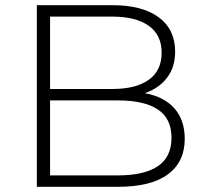

<svg xmlns="http://www.w3.org/2000/svg" viewBox="-20 -720 792 740"><path d="M692 -185Q692 -96 627 -48Q562 0 434 0H122V-700H414Q528 -700 591.5 -653.5Q655 -607 655 -521Q655 -461 623.5 -420Q592 -379 538 -361Q613 -347 652.5 -302Q692 -257 692 -185ZM173 -656V-377H412Q504 -377 553.5 -412.5Q603 -448 603 -517Q603 -585 553.5 -620.5Q504 -656 412 -656ZM641 -189Q641 -263 588.5 -298Q536 -333 434 -333H173V-44H434Q536 -44 588.5 -79.5Q641 -115 641 -189Z"/></svg>

Font: Montserrat Alternates Light
Style: Regular
Weight: 300
Designer: Julieta Ulanovsky
Foundry: Julieta Ulanovsky
Version: Version 7.200